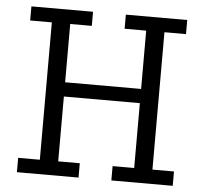

<svg xmlns="http://www.w3.org/2000/svg" viewBox="-50 -736 839 788"><g transform="rotate(5 369.5 -341.5)"><path d="M47.9 0V-59.1H137.2V-625H47.9V-683.1H301.8V-625H212.9V-384.8H525.9V-625H437V-683.1H689.9V-625H601.1V-59.1H689.9V0H437V-59.1H525.9V-326.2H212.9V-59.1H301.8V0Z"/></g></svg>

Font: CMU Concrete
Style: Roman
Weight: 500
Version: Version 0.7.0